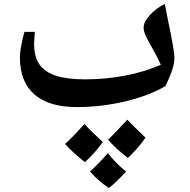

<svg xmlns="http://www.w3.org/2000/svg" viewBox="-20 -521 961 970"><path d="M367.7 20Q227.5 20 154.1 -43.7Q80.6 -107.4 80.6 -231Q80.6 -258.8 88.9 -299.1Q97.2 -339.4 103.5 -359.9H156.2L154.8 -347.2L152.3 -301.8Q152.3 -232.4 180.2 -194.1Q208 -155.8 264.9 -137.9Q321.8 -120.1 410.6 -120.1Q514.6 -120.1 613 -139.2Q711.4 -158.2 792.5 -193.8Q776.9 -228.5 761.2 -256.3Q745.6 -284.2 733.2 -306.9Q720.7 -329.6 713.1 -347.9Q705.6 -366.2 705.6 -381.8Q705.6 -410.6 737.5 -445.3Q769.5 -480 812.5 -501L827.6 -424.3Q861.3 -265.1 861.3 -228Q861.3 -177.7 815.4 -85.9Q734.9 -38.1 613.5 -9Q492.2 20 367.7 20ZM499 196.3Q468.3 242.7 409.2 298.3Q345.7 248 309.1 206.5Q344.7 173.8 385.7 128.4L406.7 105.5Q441.4 143.6 499 196.3ZM714.8 174.3Q683.1 222.7 626 277.3Q561 226.6 525.9 184.6Q561 151.9 623 83.5Q648.4 110.8 714.8 174.3ZM617.2 345.7Q555.2 411.6 529.8 428.7Q478 395 435.1 345.7Q484.9 298.8 524.9 252.4Q542 275.4 568.1 301.8Q594.2 328.1 617.2 345.7Z"/></svg>

Font: Droid Arabic Naskh
Style: Bold
Weight: 700
Designer: Pascal Zoghbi
Foundry: Ascender Corporation
Version: Version 1.00